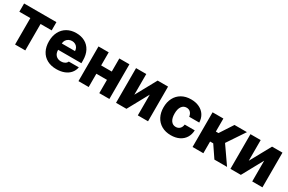

<svg xmlns="http://www.w3.org/2000/svg" viewBox="106 -1535 3816 2542"><g transform="rotate(30 2014.0 -263.5)"><path d="M25.4 -530.3H519.5V-404.3H349.6V0H193.4V-404.3H25.4Z M560.1 -262.7Q560.1 -344.2 592.3 -406.5Q624.5 -468.8 683.8 -502.9Q743.2 -537.1 821.8 -537.1Q897 -537.1 954.8 -505.9Q1012.7 -474.6 1045.2 -413.6Q1077.6 -352.5 1077.6 -266.6V-224.6H722.2V-221.7Q722.2 -170.4 751.5 -139.9Q780.8 -109.4 830.6 -109.4Q863.8 -109.4 887.9 -122.8Q912.1 -136.2 922.4 -160.2H1075.7Q1065.9 -108.4 1033.2 -70.1Q1000.5 -31.7 948 -11Q895.5 9.8 827.6 9.8Q745.1 9.8 684.8 -23.2Q624.5 -56.2 592.3 -117.4Q560.1 -178.7 560.1 -262.7ZM924.3 -321.3Q923.8 -349.1 911.1 -371.1Q898.4 -393.1 876 -405.5Q853.5 -418 825.7 -418Q796.9 -418 773.7 -405.3Q750.5 -392.6 736.8 -370.6Q723.1 -348.6 722.2 -321.3Z M1318.8 -330.1H1481V-530.3H1635.3V0H1481V-203.1H1318.8V0H1162.6V-530.3H1318.8Z M2066.9 -530.3H2226.1V0H2069.8V-317.4L1896 0H1736.8V-530.3H1893.1V-213.9Z M2311 -263.7Q2311 -344.7 2343.3 -406.5Q2375.5 -468.3 2435.8 -502.7Q2496.1 -537.1 2577.6 -537.1Q2649.4 -537.1 2704.1 -510.7Q2758.8 -484.4 2789.3 -436.3Q2819.8 -388.2 2821.8 -324.2H2668.5Q2662.6 -365.2 2639.4 -388.7Q2616.2 -412.1 2579.6 -412.1Q2533.2 -412.1 2506.1 -373.8Q2479 -335.4 2479 -265.6Q2479 -194.8 2505.9 -156.5Q2532.7 -118.2 2579.6 -118.2Q2615.7 -118.2 2639.6 -140.9Q2663.6 -163.6 2668.5 -205.1H2821.8Q2819.3 -140.6 2789.1 -92Q2758.8 -43.5 2704.6 -16.8Q2650.4 9.8 2577.6 9.8Q2495.6 9.8 2435.3 -24.7Q2375 -59.1 2343 -120.8Q2311 -182.6 2311 -263.7Z M2906.7 -530.3H3071.8V-331.1H3111.8L3241.7 -530.3H3432.1L3252.4 -261.7L3434.1 0H3240.7L3119.6 -178.7H3071.8V0H2906.7Z M3815.9 -530.3H3975.1V0H3818.8V-317.4L3645 0H3485.8V-530.3H3642.1V-213.9Z"/></g></svg>

Font: Pretendard ExtraBold
Style: Regular
Weight: 800
Designer: Base glyphs from Inter by Rasmus Andersson; Hangeul glyphs from Noto Sans CJK(Source Han Sans) by Jang Soo-young and Kan
Foundry: Kil Hyung-jin
Version: Version 1.309